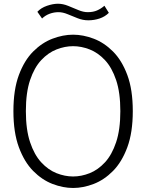

<svg xmlns="http://www.w3.org/2000/svg" viewBox="-20 -966 763 1002"><path d="M361.5 15Q309 15 254.2 -6Q199.5 -27 153.2 -73.8Q107 -120.5 78.5 -197.5Q50 -274.5 50 -386Q50 -498 78.5 -574.5Q107 -651 153.2 -697.2Q199.5 -743.5 254.2 -764.2Q309 -785 361.5 -785Q414 -785 468.8 -764.2Q523.5 -743.5 569.8 -697.2Q616 -651 644.5 -574.5Q673 -498 673 -386Q673 -274.5 644.5 -197.5Q616 -120.5 569.8 -73.8Q523.5 -27 468.8 -6Q414 15 361.5 15ZM361.5 -45Q404.5 -45 448 -62.2Q491.5 -79.5 527.8 -118.8Q564 -158 586 -223.8Q608 -289.5 608 -386Q608 -483 586 -548.2Q564 -613.5 527.8 -652.2Q491.5 -691 448 -708Q404.5 -725 361.5 -725Q318.5 -725 275 -708Q231.5 -691 195.2 -652.2Q159 -613.5 137 -548.2Q115 -483 115 -386Q115 -289.5 137 -223.8Q159 -158 195.2 -118.8Q231.5 -79.5 275 -62.2Q318.5 -45 361.5 -45ZM199.5 -869.5 175 -904.5Q194 -925 225.2 -935.8Q256.5 -946.5 282.5 -946.5Q308.5 -946.5 335.5 -935.5Q362.5 -924.5 388.8 -913.5Q415 -902.5 438 -902.5Q466 -902.5 486.5 -911.5Q507 -920.5 525 -936L548 -899Q528 -879 499.8 -869.5Q471.5 -860 440.5 -860Q412.5 -860 385.2 -870.8Q358 -881.5 332.8 -892Q307.5 -902.5 285 -902.5Q262 -902.5 239.8 -894.5Q217.5 -886.5 199.5 -869.5Z"/></svg>

Font: Junction Light
Style: Regular
Weight: 300
Designer: Caroline Hadilaksono
Foundry: Caroline Hadilaksono, Tyler Finck, The League of Moveable Type
Version: Version 2.000; ttfautohint (v1.8.3)